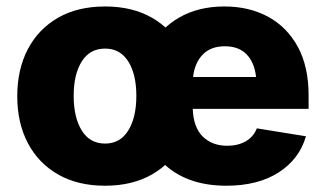

<svg xmlns="http://www.w3.org/2000/svg" viewBox="-20 -573 1022 603"><path d="M310.1 10.3Q224.1 10.3 162.4 -25.1Q100.6 -60.5 67.4 -123.8Q34.2 -187 34.2 -271Q34.2 -355 67.4 -418.5Q100.6 -481.9 162.4 -517.3Q224.1 -552.7 310.1 -552.7Q395.5 -552.7 457.3 -517.3Q519 -481.9 552 -418.5Q585 -355 585 -271Q585 -187 552 -123.8Q519 -60.5 457.3 -25.1Q395.5 10.3 310.1 10.3ZM310.1 -122.1Q357.4 -122.1 382.8 -163.1Q408.2 -204.1 408.2 -272Q408.2 -339.8 382.8 -380.1Q357.4 -420.4 310.1 -420.4Q262.2 -420.4 236.8 -380.1Q211.4 -339.8 211.4 -272Q211.4 -204.1 236.8 -163.1Q262.2 -122.1 310.1 -122.1ZM690.9 10.3Q562 10.3 488.3 -64.7Q414.6 -139.6 414.6 -271Q414.6 -355.5 447.8 -418.7Q481 -481.9 541.7 -517.3Q602.5 -552.7 684.6 -552.7Q762.2 -552.7 821.8 -520.5Q881.3 -488.3 915.3 -426Q949.2 -363.8 949.2 -273.9V-231H585.4Q587.4 -172.9 616.9 -144Q646.5 -115.2 693.8 -115.2Q727.5 -115.2 752 -129.4Q776.4 -143.6 786.6 -169.9L940.9 -145Q920.4 -73.7 855.5 -31.7Q790.5 10.3 690.9 10.3ZM586.4 -331.1H784.2Q779.3 -376.5 754.6 -402.1Q730 -427.7 686 -427.7Q642.1 -427.7 616.7 -401.6Q591.3 -375.5 586.4 -331.1Z"/></svg>

Font: Inter Extra Bold
Style: Regular
Weight: 800
Designer: Rasmus Andersson
Foundry: rsms
Version: Version 4.000;git-3c8e0fc